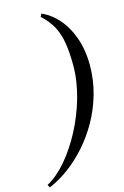

<svg xmlns="http://www.w3.org/2000/svg" viewBox="-203 -863 708 1095"><g transform="rotate(-15 151.0 -315.0)"><path d="M150 -783 159 -800Q192.9 -785 222.2 -760.6Q251.6 -736.1 275.1 -703.1Q298.5 -670.1 315.2 -630.4Q332 -590.8 341 -543.4Q350 -496.1 350 -445Q350 -401.8 344 -358.8Q338 -315.8 326.8 -276.1Q315.6 -236.5 299.8 -198.1Q284 -159.6 264.4 -124.9Q244.8 -90.2 221.9 -57.7Q199 -25.1 173.6 3.4Q148.1 31.9 120.8 57.2Q93.4 82.5 64.8 103.5Q36.2 124.5 7.1 141.2Q-22 158 -51 170L-60 153Q-31.5 138.2 -2.1 113.4Q27.2 88.5 54.7 56.8Q82.1 25 108.2 -13.9Q134.4 -52.9 156.8 -95.2Q179.1 -137.5 197.9 -184.2Q216.8 -231 230 -277.6Q243.2 -324.1 250.6 -372.3Q258 -420.5 258 -465Q258 -504 255.8 -536.4Q253.6 -568.8 249.6 -595.3Q245.5 -621.9 238.7 -644.6Q231.9 -667.2 223.6 -685.7Q215.4 -704.1 203.7 -721.3Q192 -738.5 179.4 -752.8Q166.8 -767.1 150 -783Z"/></g></svg>

Font: Bodoni* 11
Style: Italic
Weight: 400
Italic angle: -13°
Version: Version 1.002